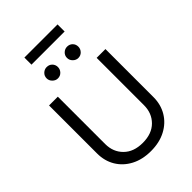

<svg xmlns="http://www.w3.org/2000/svg" viewBox="-310 -1220 1361 1361"><g transform="rotate(-45 370.5 -539.0)"><path d="M565.3 -727.3H653.4V-245.7Q653.4 -171.2 618.4 -112.7Q583.5 -54.3 519.9 -20.8Q456.3 12.8 370.7 12.8Q285.2 12.8 221.6 -20.8Q158 -54.3 123 -112.7Q88.1 -171.2 88.1 -245.7V-727.3H176.1V-252.8Q176.1 -172.9 228 -121.3Q279.8 -69.6 370.7 -69.6Q462 -69.6 513.7 -121.3Q565.3 -172.9 565.3 -252.8ZM536.9 -1090.9V-1019.9H204.5V-1090.9ZM268.5 -818.2Q246.1 -818.2 228.9 -835.4Q211.6 -852.6 211.6 -875Q211.6 -899.5 228.9 -915.7Q246.1 -931.8 268.5 -931.8Q293 -931.8 309.1 -915.7Q325.3 -899.5 325.3 -875Q325.3 -852.6 309.1 -835.4Q293 -818.2 268.5 -818.2ZM473 -818.2Q450.6 -818.2 433.4 -835.4Q416.2 -852.6 416.2 -875Q416.2 -899.5 433.4 -915.7Q450.6 -931.8 473 -931.8Q497.5 -931.8 513.7 -915.7Q529.8 -899.5 529.8 -875Q529.8 -852.6 513.7 -835.4Q497.5 -818.2 473 -818.2Z"/></g></svg>

Font: Inter Alia
Style: Regular
Weight: 400
Designer: Rasmus Andersson (Latin, Greek, Cyrillic etc.) and Evan from Shavian.info (Shavian, old style figures)
Foundry: Shavian.info
Version: Version 0.001;git-37ab20767